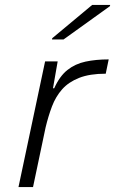

<svg xmlns="http://www.w3.org/2000/svg" viewBox="-20 -759 467 779"><path d="M55 0 163 -510H214L195 -401H200Q222 -450 253.5 -475Q285 -500 327 -509Q369 -518 421 -518L409 -460Q344 -460 301 -443Q258 -426 232 -396.5Q206 -367 191 -327.5Q176 -288 165 -242L114 0ZM191 -599 192 -604 354 -739H427L426 -734L238 -599Z"/></svg>

Font: Saira Expanded Light
Style: Italic
Weight: 300
Width: 7
Italic angle: -12°
Designer: Hector Gatti with collaboration of the Omnibus-Type team
Foundry: Omnibus-Type
Version: Version 1.101